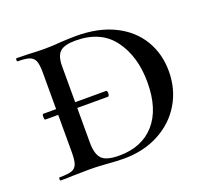

<svg xmlns="http://www.w3.org/2000/svg" viewBox="-90 -578 747 691"><g transform="rotate(-20 284.0 -233.0)"><path d="M534 -237Q534 -168 501 -113Q468 -58 409 -27Q350 4 275 4Q248 4 213 1Q201 0 183 -1Q165 -2 142 -2L79 -1Q63 0 34 0Q31 0 31 -6Q31 -12 34 -12Q66 -12 80.5 -17Q95 -22 100.5 -36.5Q106 -51 106 -81V-225H57Q53 -225 53 -236Q53 -247 57 -247H106V-387Q106 -417 100.5 -431Q95 -445 80.5 -450.5Q66 -456 35 -456Q32 -456 32 -462Q32 -468 35 -468L80 -467Q118 -465 142 -465Q173 -465 204 -468Q244 -470 263 -470Q348 -470 409 -440Q470 -410 502 -357Q534 -304 534 -237ZM448 -226Q448 -325 400 -390Q352 -455 255 -455Q213 -455 196 -439.5Q179 -424 179 -385V-247H297Q302 -247 302 -236Q302 -232 300.5 -228.5Q299 -225 297 -225H179V-92Q179 -49 196 -30.5Q213 -12 263 -12Q350 -12 399 -67.5Q448 -123 448 -226Z"/></g></svg>

Font: Cormorant SC Medium
Style: Regular
Weight: 500
Designer: Christian Thalmann (Catharsis Fonts)
Version: Version 3.000